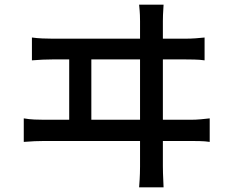

<svg xmlns="http://www.w3.org/2000/svg" viewBox="-20 -764 996 824"><path d="M82 -256Q105 -252 127.5 -251Q150 -250 171 -250H277V-509H206Q185 -509 162.5 -508Q140 -507 117 -505V-603Q139 -600 162 -599Q185 -598 206 -598H581V-673Q581 -683 580.5 -699Q580 -715 577 -744H682Q680 -717 679.5 -699.5Q679 -682 679 -673V-598H774Q798 -598 818.5 -599.5Q839 -601 858 -603V-505Q838 -508 813.5 -508.5Q789 -509 774 -509H679V-250H797Q820 -250 841.5 -252Q863 -254 880 -256V-155Q861 -158 836.5 -158.5Q812 -159 797 -159H679V-51Q679 -43 679.5 -20.5Q680 2 682 40H577Q580 2 580.5 -19.5Q581 -41 581 -49V-159H171Q151 -159 128.5 -158Q106 -157 82 -155ZM581 -250V-509H372V-250Z"/></svg>

Font: Kinto Sans Med
Style: Regular
Weight: 500
Designer: Authors: Ryoko NISHIZUKA  (kana & ideographs); Paul D. Hunt (Latin, Greek & Cyrillic); Wenlong ZHANG  (bopomofo); Sandol
Foundry: Adobe Systems Incorporated, ookami Inc.
Version: Version 0.001